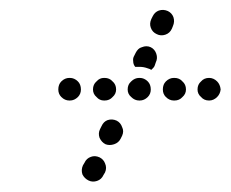

<svg xmlns="http://www.w3.org/2000/svg" viewBox="-20 -472 459 382"><path d="M144 -125Q148 -117 156 -113Q164 -109 173 -112Q182 -115 186 -124L189 -129Q193 -138 189 -147Q186 -155 178 -159Q169 -163 161 -160Q152 -157 148 -148L145 -143Q141 -134 144 -125ZM178 -198Q182 -189 190 -185Q198 -182 207 -185Q216 -188 220 -196L223 -202Q227 -211 223 -219Q220 -228 212 -232Q203 -236 194 -233Q186 -230 182 -221L179 -215Q175 -207 178 -198ZM135 -279Q141 -285 141 -294Q141 -304 135 -310Q128 -317 119 -317H118Q109 -317 102 -310Q96 -304 96 -294Q96 -285 102 -279Q109 -272 118 -272H119Q128 -272 135 -279ZM204 -279Q211 -285 211 -294Q211 -304 204 -310Q198 -317 188 -317H187Q178 -317 172 -310Q165 -304 165 -294Q165 -285 172 -279Q178 -272 187 -272H188Q198 -272 204 -279ZM274 -279Q280 -285 280 -294Q280 -304 274 -310Q267 -317 258 -317H257Q248 -317 241 -310Q234 -304 234 -294Q234 -285 241 -279Q248 -272 257 -272H258Q267 -272 274 -279ZM343 -279Q350 -285 350 -294Q350 -304 343 -310Q337 -317 327 -317H326Q317 -317 310 -310Q304 -304 304 -294Q304 -285 310 -279Q317 -272 326 -272H327Q337 -272 343 -279ZM412 -279Q418 -285 419 -294Q418 -304 412 -310Q405 -317 396 -317Q386 -317 380 -310Q373 -304 373 -294Q373 -285 380 -279Q386 -272 396 -272Q405 -272 412 -279ZM247 -361 250 -367Q252 -371 255 -374Q258 -377 262 -378Q267 -380 271 -380Q276 -380 280 -378Q288 -374 291 -365Q294 -356 290 -348L288 -342Q287 -339 285 -337Q283 -335 281 -333Q278 -335 274 -336Q266 -339 258 -339H257Q253 -339 249 -339Q245 -344 245 -350Q244 -356 247 -361ZM280 -417Q283 -408 292 -404Q300 -400 309 -403Q318 -406 322 -415L324 -420Q328 -429 325 -438Q322 -446 314 -450Q305 -454 296 -451Q288 -448 284 -440L281 -434Q277 -425 280 -417Z"/></svg>

Font: FRB American Cursive Dotted Extrabold
Style: Bold Italic
Weight: 800
Italic angle: -25°
Version: Version 2.0;Modular Font Editor K font №1